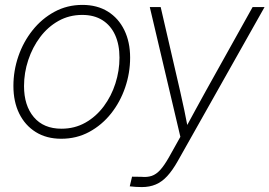

<svg xmlns="http://www.w3.org/2000/svg" viewBox="-20 -551 1089 776"><path d="M227.5 9.8Q168 9.8 124.5 -17.3Q81.1 -44.4 57.6 -92.3Q34.2 -140.1 34.2 -203.6Q34.2 -265.1 54.2 -323.5Q74.2 -381.8 111.6 -428.7Q148.9 -475.6 200.2 -503.4Q251.5 -531.2 313 -531.2Q372.6 -531.2 415.8 -504.4Q459 -477.5 482.4 -429.4Q505.9 -381.3 505.9 -317.9Q505.9 -255.9 485.8 -197.3Q465.8 -138.7 428.7 -92Q391.6 -45.4 340.6 -17.8Q289.6 9.8 227.5 9.8ZM228.5 -30.8Q281.7 -30.8 325 -55.2Q368.2 -79.6 399.2 -121.1Q430.2 -162.6 446.5 -213.9Q462.9 -265.1 462.9 -317.9Q462.9 -370.6 445.3 -409.4Q427.7 -448.2 394 -469.5Q360.4 -490.7 312.5 -490.7Q259.8 -490.7 216.6 -466.6Q173.3 -442.4 142.3 -401.1Q111.3 -359.9 94.2 -308.3Q77.1 -256.8 77.1 -203.1Q77.1 -124.5 116.7 -77.6Q156.2 -30.8 228.5 -30.8ZM504.4 202.1 513.7 163.1 550.8 163.6Q574.7 166 593 159.9Q611.3 153.8 627.7 135.7Q644 117.7 662.6 85L709 2L585.4 -522.5H629.4L708 -182.6Q716.8 -144 724.9 -105.7Q732.9 -67.4 740.2 -28.8H727.5Q748.5 -67.4 769.3 -105.7Q790 -144 811.5 -182.6L1001 -522.5H1049.3L698.7 99.6Q677.2 137.7 655.8 160.9Q634.3 184.1 609.4 194.6Q584.5 205.1 553.2 205.1Q539.1 205.1 528.6 204.3Q518.1 203.6 504.4 202.1Z"/></svg>

Font: Inter 28pt ExtraLight
Style: Italic
Weight: 250
Italic angle: -9.3988°
Designer: Rasmus Andersson
Foundry: rsms
Version: Version 4.001;git-66647c0bb